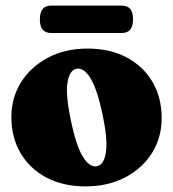

<svg xmlns="http://www.w3.org/2000/svg" viewBox="-20 -652 617 684"><path d="M292 -479Q371.5 -479 431 -447.5Q490.5 -416 523.2 -360.2Q556 -304.5 556 -231.5Q556 -162.5 521.8 -107.5Q487.5 -52.5 426.2 -20.2Q365 12 284.5 12Q205 12 145.8 -19.2Q86.5 -50.5 53.5 -106.2Q20.5 -162 20.5 -235.5Q20.5 -304 55 -359Q89.5 -414 150.8 -446.5Q212 -479 292 -479ZM326 -60Q351 -65.5 357.5 -111Q364 -156.5 345 -246Q326 -335.5 301.8 -374.2Q277.5 -413 251.5 -407Q227 -401 220.2 -356.5Q213.5 -312 233 -221Q251.5 -131.5 275.8 -92.8Q300 -54 326 -60ZM122 -583Q122 -632 161.5 -632H414.5Q454 -632 454 -583.5Q454 -534.5 414.5 -534.5H161.5Q122 -534.5 122 -583Z"/></svg>

Font: Fraunces 72pt Soft Black
Style: Regular
Weight: 900
Version: Version 1.000;[b76b70a41]